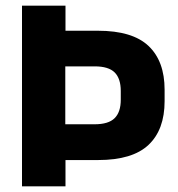

<svg xmlns="http://www.w3.org/2000/svg" viewBox="-20 -659 631 679"><path d="M162.8 -93V-219.5H314.5Q363.7 -219.5 385.4 -241.1Q407.1 -262.7 407.1 -306.3V-337.2Q407.1 -381.3 385.5 -402.8Q363.9 -424.3 314.8 -424.3H162.6V-550.3H326.6Q448.4 -550.3 505.3 -496.5Q562.1 -442.6 562.1 -341.8V-301.3Q562.1 -200.2 505.2 -146.6Q448.3 -93 327.1 -93ZM57.8 0V-639H211.6V-521.3L210.9 -461.7V-182.3L211.6 -116.9V0Z"/></svg>

Font: Anek Odia Medium
Style: Regular
Weight: 500
Designer: Yesha Goshar & Mahesh Sahu (Odia), Yesha Goshar (Latin)
Foundry: Ek Type
Version: Version 1.003